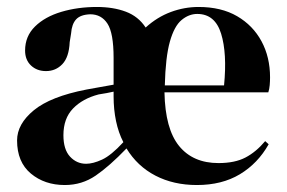

<svg xmlns="http://www.w3.org/2000/svg" viewBox="-20 -516 825 551"><path d="M166 15Q108 15 68.5 -18Q29 -51 29 -113Q29 -160 77 -199.5Q125 -239 228 -259Q244 -262 264 -265.5Q284 -269 306 -273V-350Q306 -421 288.5 -448Q271 -475 239 -475Q211 -474 198.5 -460.5Q186 -447 184 -420L180 -395Q178 -352 159 -332Q140 -312 112 -312Q86 -312 69 -328Q52 -344 52 -371Q52 -412 80.5 -440Q109 -468 156 -482Q203 -496 258 -496Q305 -496 341 -482.5Q377 -469 398 -437Q431 -467 470 -481.5Q509 -496 550 -496Q615 -496 660.5 -469.5Q706 -443 730.5 -397.5Q755 -352 755 -294Q755 -283 754 -271.5Q753 -260 750 -251H452Q454 -146 494 -97Q534 -48 607 -48Q654 -48 684.5 -64Q715 -80 741 -111L751 -102Q720 -47 668.5 -16Q617 15 545 15Q478 15 426 -12Q374 -39 343 -90Q294 -39 254.5 -12Q215 15 166 15ZM453 -271H623Q632 -363 614.5 -419.5Q597 -476 546 -476Q522 -476 501 -458.5Q480 -441 467.5 -396.5Q455 -352 453 -271ZM227 -46Q247 -46 273 -58Q299 -70 334 -108Q320 -135 313 -168.5Q306 -202 306 -239V-253Q289 -249 263 -245Q217 -233 189.5 -204.5Q162 -176 162 -128Q162 -87 181 -66.5Q200 -46 227 -46Z"/></svg>

Font: DM Serif Display
Style: Regular
Weight: 400
Designer: Colophon Foundry, Frank Grießhammer
Foundry: Colophon Foundry
Version: Version 5.200; ttfautohint (v1.8.3)